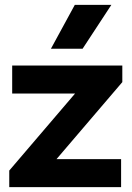

<svg xmlns="http://www.w3.org/2000/svg" viewBox="-20 -768 540 788"><path d="M18 -68 288 -384H30V-499H482V-431L212 -115H477V0H18ZM287 -748H437L319 -568H189Z"/></svg>

Font: Stavian Bold
Style: Bold
Weight: 700
Version: Version 1.000; ttfautohint (v1.6)